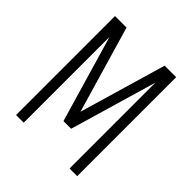

<svg xmlns="http://www.w3.org/2000/svg" viewBox="-185 -795 919 919"><g transform="rotate(45 275.0 -335.0)"><path d="M68 0V-670H146L275 -229L404 -670H482V0H430V-581L301 -140H249L120 -581V0Z"/></g></svg>

Font: Lode Dark Term
Style: Regular
Weight: 400
Monospace: yes
Designer: Belleve Invis
Foundry: Belleve Invis
Version: Version 29.2.0